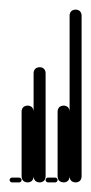

<svg xmlns="http://www.w3.org/2000/svg" viewBox="-20 -380 190 400"><path d="M5 -10Q3 -10 1.5 -8.5Q0 -7 0 -5Q0 -3 1.5 -1.5Q3 0 5 0H20Q22 0 23.5 -1.5Q25 -3 25 -5Q25 -7 23.5 -8.5Q22 -10 20 -10Z M25 -13H50V-148H25ZM38 -25Q34 -25 31 -23.5Q28 -22 26.5 -19Q25 -16 25 -13Q25 -9 26.5 -6Q28 -3 31 -1.5Q34 0 38 0Q41 0 44 -1.5Q47 -3 48.5 -6Q50 -9 50 -13Q50 -16 48.5 -19Q47 -22 44 -23.5Q41 -25 38 -25ZM38 -160Q34 -160 31 -158.5Q28 -157 26.5 -154Q25 -151 25 -148Q25 -144 26.5 -141Q28 -138 31 -136.5Q34 -135 38 -135Q41 -135 44 -136.5Q47 -138 48.5 -141Q50 -144 50 -148Q50 -151 48.5 -154Q47 -157 44 -158.5Q41 -160 38 -160Z M50 -13H75V-228H50ZM63 -25Q59 -25 56 -23.5Q53 -22 51.5 -19Q50 -16 50 -13Q50 -9 51.5 -6Q53 -3 56 -1.5Q59 0 63 0Q66 0 69 -1.5Q72 -3 73.5 -6Q75 -9 75 -13Q75 -16 73.5 -19Q72 -22 69 -23.5Q66 -25 63 -25ZM63 -240Q59 -240 56 -238.5Q53 -237 51.5 -234Q50 -231 50 -228Q50 -224 51.5 -221Q53 -218 56 -216.5Q59 -215 63 -215Q66 -215 69 -216.5Q72 -218 73.5 -221Q75 -224 75 -228Q75 -231 73.5 -234Q72 -237 69 -238.5Q66 -240 63 -240Z M80 -10Q78 -10 76.5 -8.5Q75 -7 75 -5Q75 -3 76.5 -1.5Q78 0 80 0H95Q97 0 98.5 -1.5Q100 -3 100 -5Q100 -7 98.5 -8.5Q97 -10 95 -10Z M100 -13H125V-148H100ZM113 -25Q109 -25 106 -23.5Q103 -22 101.5 -19Q100 -16 100 -13Q100 -9 101.5 -6Q103 -3 106 -1.5Q109 0 113 0Q116 0 119 -1.5Q122 -3 123.5 -6Q125 -9 125 -13Q125 -16 123.5 -19Q122 -22 119 -23.5Q116 -25 113 -25ZM113 -160Q109 -160 106 -158.5Q103 -157 101.5 -154Q100 -151 100 -148Q100 -144 101.5 -141Q103 -138 106 -136.5Q109 -135 113 -135Q116 -135 119 -136.5Q122 -138 123.5 -141Q125 -144 125 -148Q125 -151 123.5 -154Q122 -157 119 -158.5Q116 -160 113 -160Z M125 -13H150V-348H125ZM138 -25Q134 -25 131 -23.5Q128 -22 126.5 -19Q125 -16 125 -13Q125 -9 126.5 -6Q128 -3 131 -1.5Q134 0 138 0Q141 0 144 -1.5Q147 -3 148.5 -6Q150 -9 150 -13Q150 -16 148.5 -19Q147 -22 144 -23.5Q141 -25 138 -25ZM138 -360Q134 -360 131 -358.5Q128 -357 126.5 -354Q125 -351 125 -348Q125 -344 126.5 -341Q128 -338 131 -336.5Q134 -335 138 -335Q141 -335 144 -336.5Q147 -338 148.5 -341Q150 -344 150 -348Q150 -351 148.5 -354Q147 -357 144 -358.5Q141 -360 138 -360Z"/></svg>

Font: Wavefont Thin
Style: Regular
Weight: 100
Monospace: yes
Version: Version 3.005;gftools[0.9.33]